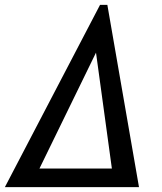

<svg xmlns="http://www.w3.org/2000/svg" viewBox="-44 -766 664 786"><path d="M365.5 -746H395.5L525 0H-24ZM414 -76 349 -550.5 117.5 -76Z"/></svg>

Font: JuliaMono Medium
Style: Italic
Weight: 500
Italic angle: -9°
Monospace: yes
Designer: cormullion
Foundry: corm
Version: Version 0.054; ttfautohint (v1.8.4)